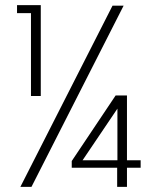

<svg xmlns="http://www.w3.org/2000/svg" viewBox="-20 -724 597 744"><path d="M46 -673V-704H138V-352H100V-673ZM459 -702 102 0H59L416 -702ZM525 -74H472V0H434V-74H258V-100L428 -354H472V-103H525ZM435 -303 300 -103H435Z"/></svg>

Font: Fz Poppins ExtLt
Style: Regular
Weight: 200
Designer: Ninad Kale (Devanagari), Jonny Pinhorn (Latin)
Foundry: Indian Type Foundry
Version: Vit hóa bi Vntype.Com & FontZin.Com